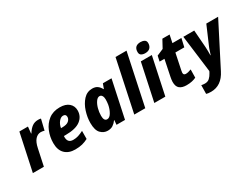

<svg xmlns="http://www.w3.org/2000/svg" viewBox="-73 -1494 3220 2463"><g transform="rotate(-30 1537.0 -263.0)"><path d="M13 0H176L228 -244Q245 -327 280.5 -366Q316 -405 363 -405Q379 -405 392.5 -402Q406 -399 415 -396L453 -554Q438 -559 412 -559Q360 -559 322.5 -532Q285 -505 252 -451H247L257 -549H130Z M637 10Q699 10 743 -1.5Q787 -13 829 -35L830 -154Q786 -132 752 -121Q718 -110 677 -110Q595 -110 595 -197Q595 -207 596 -213H621Q771 -213 842 -267Q913 -321 913 -410Q913 -476 866 -517.5Q819 -559 732 -559Q632 -559 565.5 -507.5Q499 -456 465.5 -374Q432 -292 432 -201Q432 -98 487 -44Q542 10 637 10ZM614 -319Q622 -371 652 -408Q682 -445 716 -445Q758 -445 758 -403Q758 -371 729 -345Q700 -319 630 -319Z M1186 -121Q1138 -121 1138 -199Q1138 -253 1152.5 -305.5Q1167 -358 1192 -393Q1217 -428 1246 -428Q1269 -428 1282 -407Q1295 -386 1295 -353Q1295 -316 1289 -277Q1278 -217 1250 -169Q1222 -121 1186 -121ZM1119 10Q1166 10 1198 -11.5Q1230 -33 1254 -67H1258L1252 0H1378L1495 -549H1367L1341 -479H1337Q1319 -515 1289.5 -537Q1260 -559 1213 -559Q1135 -559 1081.5 -500.5Q1028 -442 1000.5 -356Q973 -270 973 -188Q973 -79 1017 -34.5Q1061 10 1119 10Z M1515 0 1676 -760H1839L1678 0Z M2032 -611Q2081 -611 2105 -637Q2129 -663 2129 -705Q2129 -739 2105 -752.5Q2081 -766 2049 -766Q1952 -766 1952 -673Q1952 -639 1975 -625Q1998 -611 2032 -611ZM1812 0H1975L2092 -549H1929Z M2286 10Q2332 10 2367.5 2Q2403 -6 2429 -19L2431 -140Q2384 -121 2350 -121Q2316 -121 2316 -155Q2316 -161 2318 -170.5Q2320 -180 2321 -190L2370 -426H2502L2530 -549H2397L2421 -663H2314L2251 -547L2153 -505L2136 -426H2208L2159 -187Q2156 -170 2153 -151.5Q2150 -133 2150 -118Q2149 -48 2185 -19Q2221 10 2286 10Z M2516 240Q2672 240 2755 75L3074 -549H2899L2787 -289Q2773 -258 2763 -226Q2753 -194 2745 -170H2741Q2742 -197 2741.5 -230.5Q2741 -264 2739 -295L2720 -549H2559L2628 -2L2617 20Q2596 60 2569 84.5Q2542 109 2500 109Q2483 109 2470.5 107Q2458 105 2448 103L2446 231Q2457 235 2473.5 237.5Q2490 240 2516 240Z"/></g></svg>

Font: Noto Sans Display Extra
Style: Italic
Weight: 800
Italic angle: -12°
Designer: Monotype Design Team
Foundry: Monotype Imaging Inc.
Version: Version 1.900